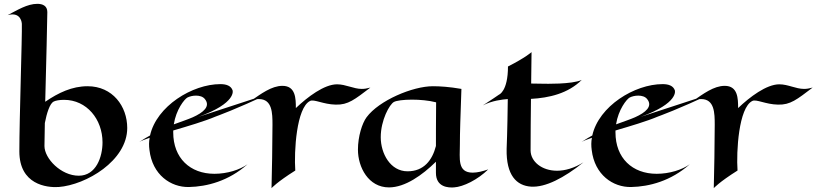

<svg xmlns="http://www.w3.org/2000/svg" viewBox="-20 -959 4261 1002"><path d="M644 -291C644 -404 568 -509 437 -509C356 -509 285 -475 216 -428C221 -620 227 -862 227 -896C227 -929 202 -939 175 -939C122 -939 70 -906 20 -880C92 -900 94 -835 94 -835C96 -769 81 -341 81 -169C81 4 223 21 286 17C429 6 644 -120 644 -291ZM212 -197C212 -214 213 -260 214 -317C224 -369 240 -419 260 -429C270 -434 290 -438 314 -438C433 -438 515 -336 515 -216C515 -141 482 -42 391 -42C298 -42 212 -132 212 -197Z M1015 -349C1216 -421 1194 -487 1194 -487C1186 -511 1162 -520 1130 -520C984 -520 797 -405 763 -252C745 -242 726 -231 707 -218C719 -225 738 -232 761 -240C757 -219 757 -198 760 -176C775 -47 871 19 966 17C1060 15 1173 -14 1272 -102C1232 -73 1166 -52 1099 -52C972 -52 884 -134 884 -268V-278C962 -301 1047 -326 1106 -351C1106 -351 1225 -394 1373 -466ZM986 -347C961 -336 928 -325 887 -310C899 -387 942 -441 958 -450C970 -456 986 -460 1003 -460C1021 -460 1040 -455 1050 -441C1079 -404 1042 -372 986 -347Z M1524 -395C1524 -445 1523 -511 1454 -511C1397 -511 1342 -469 1288 -432C1302 -439 1317 -442 1331 -442C1401 -442 1402 -369 1402 -308C1402 -212 1399 -55 1397 23C1397 23 1424 -8 1521 -69C1514 -168 1527 -397 1598 -432C1618 -443 1668 -414 1732 -413C1797 -411 1831 -440 1913 -502C1895 -497 1881 -495 1868 -495C1825 -495 1785 -519 1739 -519C1672 -519 1585 -453 1524 -395Z M2528 -75C2499 -65 2471 -58 2447 -58C2366 -58 2380 -132 2380 -203C2380 -273 2383 -345 2388 -495C2325 -506 2275 -509 2239 -509C2134 -509 1958 -435 1893 -347C1870 -316 1848 -247 1848 -178C1848 -86 1903 19 2010 19C2094 19 2184 -45 2255 -115V-57C2255 19 2321 21 2349 19C2398 16 2473 -21 2528 -75ZM2256 -425C2255 -319 2255 -251 2255 -197C2236 -123 2192 -65 2107 -65C2017 -65 1967 -158 1967 -243C1967 -332 2013 -415 2036 -427C2049 -434 2086 -439 2130 -439C2170 -439 2217 -435 2256 -425Z M3025 -112C2976 -81 2928 -68 2887 -68C2807 -68 2750 -116 2749 -173C2749 -260 2750 -350 2751 -443C2845 -448 2945 -471 3016 -542C2966 -518 2819 -522 2819 -522C2819 -522 2787 -522 2752 -523L2754 -687C2754 -687 2722 -658 2631 -612C2631 -482 2584 -465 2584 -465C2584 -465 2539 -434 2500 -409C2548 -434 2602 -440 2630 -442C2628 -271 2624 -182 2624 -182C2621 -44 2676 10 2751 15C2826 20 2923 -30 3025 -112Z M3323 -349C3524 -421 3502 -487 3502 -487C3494 -511 3470 -520 3438 -520C3292 -520 3105 -405 3071 -252C3053 -242 3034 -231 3015 -218C3027 -225 3046 -232 3069 -240C3065 -219 3065 -198 3068 -176C3083 -47 3179 19 3274 17C3368 15 3481 -14 3580 -102C3540 -73 3474 -52 3407 -52C3280 -52 3192 -134 3192 -268V-278C3270 -301 3355 -326 3414 -351C3414 -351 3533 -394 3681 -466ZM3294 -347C3269 -336 3236 -325 3195 -310C3207 -387 3250 -441 3266 -450C3278 -456 3294 -460 3311 -460C3329 -460 3348 -455 3358 -441C3387 -404 3350 -372 3294 -347Z M3832 -395C3832 -445 3831 -511 3762 -511C3705 -511 3650 -469 3596 -432C3610 -439 3625 -442 3639 -442C3709 -442 3710 -369 3710 -308C3710 -212 3707 -55 3705 23C3705 23 3732 -8 3829 -69C3822 -168 3835 -397 3906 -432C3926 -443 3976 -414 4040 -413C4105 -411 4139 -440 4221 -502C4203 -497 4189 -495 4176 -495C4133 -495 4093 -519 4047 -519C3980 -519 3893 -453 3832 -395Z"/></svg>

Font: Eagle Lake
Style: Regular
Weight: 400
Designer: Astigmatic (AOETI)
Foundry: Astigmatic (AOETI)
Version: Version 1.000